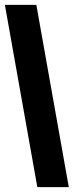

<svg xmlns="http://www.w3.org/2000/svg" viewBox="-28 -695 302 787"><path d="M254 72H125L-8 -675H121Z"/></svg>

Font: Bricolage Grotesque 96pt Condensed Bricolage Grotesque 48pt Condensed Regular
Style: Bold
Weight: 700
Width: 3
Designer: Mathieu Triay
Foundry: Atelier Triay
Version: Version 1.001; ttfautohint (v1.8.4.7-5d5b);gftools[0.9.33.de